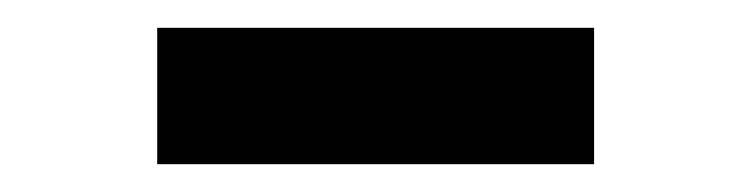

<svg xmlns="http://www.w3.org/2000/svg" viewBox="-20 -750 540 138"><path d="M93 -632V-730H407V-632Z"/></svg>

Font: Literata 7pt SemiBold
Style: Regular
Weight: 600
Designer: Latin by Veronika Burian and Jose Scaglione. Greek by Irene Vlachou. Cyrillic by Vera Evstafieva.
Foundry: TypeTogether
Version: Version 3.002